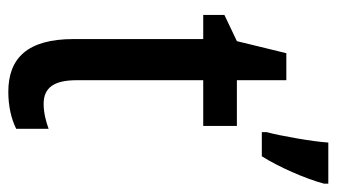

<svg xmlns="http://www.w3.org/2000/svg" viewBox="-194 -606 810 462"><g transform="rotate(90 211.0 -375.0)"><path d="M422 -750V-760H323C321 -724 306 -640 298 -612V-600H356C381 -639 411 -707 422 -750ZM230 -75C190 -75 173 -101 173 -155V-459H283V-540H173V-659H108L79 -540L16 -510V-459H74V-147C74 -36 120 10 201 10C235 10 266 3 290 -9V-87C271 -80 250 -75 230 -75Z"/></g></svg>

Font: Noto Sans Thai Looped Condensed Medium
Style: Regular
Weight: 500
Width: 3
Designer: Sasikarn Vongin, Ben Mitchell
Foundry: The Fontpad Ltd
Version: Version 1.001